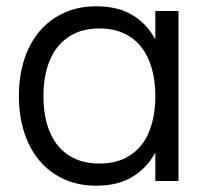

<svg xmlns="http://www.w3.org/2000/svg" viewBox="-20 -575 657 610"><path d="M547 -540V0H473.5V-90.5Q447 -41 400.5 -13Q354 15 286 15Q228.5 15 182.8 -6Q137 -27 105.2 -64.8Q73.5 -102.5 56.8 -154.8Q40 -207 40 -269.5Q40 -333.5 57 -386Q74 -438.5 106 -476Q138 -513.5 183.5 -534.2Q229 -555 286 -555Q354.5 -555 400.8 -527.2Q447 -499.5 473.5 -449.5V-540ZM296 -484.5Q251 -484.5 217.8 -468.8Q184.5 -453 162.2 -424.8Q140 -396.5 129 -357Q118 -317.5 118 -269.5Q118 -221 129.2 -181.2Q140.5 -141.5 162.8 -113.8Q185 -86 218.2 -70.8Q251.5 -55.5 296 -55.5Q341.5 -55.5 374.8 -71.2Q408 -87 430 -115.2Q452 -143.5 462.8 -183Q473.5 -222.5 473.5 -269.5Q473.5 -318.5 462.2 -358Q451 -397.5 428.8 -425.8Q406.5 -454 373.2 -469.2Q340 -484.5 296 -484.5Z"/></svg>

Font: Vela Sans
Style: Regular
Weight: 400
Designer: Principal design: Mikhail Sharanda - project Manrope.
Design modification: Ravid Balaliev
Foundry: Mikhail Sharanda
Version: Version 1.001